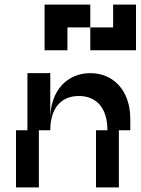

<svg xmlns="http://www.w3.org/2000/svg" viewBox="-20 -820 615 840"><path d="M200 -300V-500H100V-250H50V0H150V-250H200C200 -350 250 -400 325 -400C400 -400 450 -350 450 -250H400V0H500V-250H550V-300C550 -425 475 -500 375 -500C275 -500 200 -425 200 -300ZM175 -600H275V-700H375V-800H175ZM375 -600H575V-800H475V-700H375Z"/></svg>

Font: LS-VG5000 Shifted
Style: Regular
Weight: 400
Designer: Justin Bihan, 2021
Foundry: Justin Bihan, 2021
Version: Version 1.000;Glyphs 3.1.2 (3151)